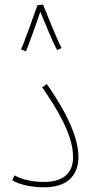

<svg xmlns="http://www.w3.org/2000/svg" viewBox="-20 -795 406 820"><path d="M140 -773C125 -729 82 -611 70 -584L91 -576C99 -594 134 -690 152 -745C171 -698 210 -605 224 -581L243 -590C221 -632 181 -733 164 -775ZM32 -25C65 -5 119 5 167 5C287 5 315 -65 315 -125C315 -183 290 -279 180 -436L160 -422C272 -262 292 -179 292 -124C292 -64 260 -18 167 -18C125 -18 77 -26 42 -46Z"/></svg>

Font: Noto Sans Arabic UI SmCn Th
Style: Regular
Weight: 100
Width: 4
Designer: Monotype Design Team, Nadine Chahine and Nizar Qandah
Foundry: Monotype Imaging Inc.
Version: Version 2.010